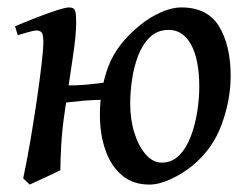

<svg xmlns="http://www.w3.org/2000/svg" viewBox="-20 -477 669 517"><path d="M142.6 -18.6Q134.3 -14.2 117.2 -6.3Q100.1 1.5 83.7 9Q67.4 16.6 60.1 20L42.5 3.4Q52.7 -44.9 62.3 -101.3Q71.8 -157.7 79.6 -210.9Q87.4 -264.2 92 -304.7Q96.7 -345.2 96.7 -362.3Q96.7 -384.8 91.8 -389.9Q86.9 -395 78.1 -395Q72.3 -395 56.4 -390.6Q40.5 -386.2 27.8 -382.3L20.5 -406.2Q48.3 -418 78.4 -429.7Q108.4 -441.4 132.6 -449.2Q156.7 -457 166 -457Q179.7 -457 182.4 -447.5Q185.1 -438 185.1 -415.5Q185.1 -381.8 176 -322.3Q167 -262.7 154.3 -175.8Q147.5 -130.4 145 -88.9Q142.6 -47.4 142.6 -18.6ZM601.1 -272.9Q601.1 -208 576.9 -141.8Q552.7 -75.7 498 -30.8Q472.2 -9.8 440.4 5.1Q408.7 20 382.3 20Q338.4 20 308.8 -4.6Q279.3 -29.3 264.2 -72Q249 -114.7 249 -168Q249 -237.8 272 -298.6Q294.9 -359.4 358.4 -410.2Q382.8 -430.2 412.6 -443.6Q442.4 -457 468.3 -457Q539.1 -457 570.1 -405.5Q601.1 -354 601.1 -272.9ZM516.6 -242.2Q516.6 -316.9 494.6 -356.7Q472.7 -396.5 434.6 -396.5Q404.3 -396.5 384.3 -377.4Q364.3 -358.4 352.5 -328.4Q340.8 -298.3 335.7 -263.9Q330.6 -229.5 330.6 -198.2Q330.6 -154.8 342 -118.7Q353.5 -82.5 372.8 -60.8Q392.1 -39.1 415.5 -39.1Q443.4 -39.1 462.9 -59.1Q482.4 -79.1 494.1 -110.6Q505.9 -142.1 511.2 -177.2Q516.6 -212.4 516.6 -242.2ZM285.6 -243.2 270 -208.5Q234.4 -208.5 204.6 -205.8Q174.8 -203.1 136.2 -198.7L125 -210Q127.4 -217.3 132.1 -228Q136.7 -238.8 141.1 -246.6Q188 -246.6 216.8 -249.5Q245.6 -252.4 274.9 -256.3Z"/></svg>

Font: Gentium Book Plus
Style: Italic
Weight: 400
Italic angle: -8°
Designer: Victor Gaultney, Annie Olsen, Iska Routamaa, Becca Hirsbrunner
Foundry: SIL International
Version: Version 6.101